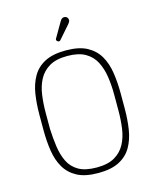

<svg xmlns="http://www.w3.org/2000/svg" viewBox="-116 -843 755 932"><g transform="rotate(-15 262.0 -377.0)"><path d="M466 -336Q466 -391 458.5 -440Q451 -489 429.5 -526Q408 -563 368 -584.5Q328 -606 262 -606Q197 -606 156.5 -585Q116 -564 94.5 -526.5Q73 -489 65.5 -440.5Q58 -392 58 -336V-260Q58 -205 65.5 -156Q73 -107 94.5 -70Q116 -33 156 -11.5Q196 10 262 10Q327 10 367.5 -11Q408 -32 429.5 -69.5Q451 -107 458.5 -156Q466 -205 466 -260ZM90 -257V-339Q90 -385 96 -428Q102 -471 120 -504.5Q138 -538 172 -558Q206 -578 262 -578Q318 -578 352 -558.5Q386 -539 403.5 -505Q421 -471 427.5 -428.5Q434 -386 434 -339V-257Q434 -211 428 -168Q422 -125 404 -91.5Q386 -58 352 -38Q318 -18 262 -18Q204 -18 170.5 -37.5Q137 -57 120.5 -91Q104 -125 98 -168Q92 -211 90 -257ZM316 -744Q316 -750 313.5 -754.5Q311 -759 306.5 -761.5Q302 -764 296 -764Q290 -764 285.5 -761Q281 -758 276 -750L233 -676Q230 -672 230 -668Q230 -664 234 -660.5Q238 -657 242 -657Q245 -657 247.5 -658.5Q250 -660 252 -663L308 -727Q312 -732 314 -736Q316 -740 316 -744Z"/></g></svg>

Font: Beiruti ExtraLight
Style: Regular
Weight: 250
Designer: Arlette Boutros
Foundry: Boutros
Version: Version 1.41